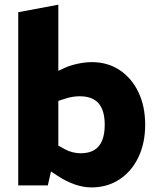

<svg xmlns="http://www.w3.org/2000/svg" viewBox="-20 -790 674 818"><path d="M369.6 8.5Q335.6 8.5 299.1 -4Q262.6 -16.5 225.2 -41L181.7 -69.5L223 -172.7L255.7 -154.6Q272.2 -145.5 289.8 -141.3Q307.3 -137 323.3 -137Q357.9 -137 380.8 -150.3Q403.6 -163.6 414.9 -190.7Q426.2 -217.8 426.2 -258.9Q426.2 -299.6 414.4 -326.7Q402.6 -353.7 379 -366.8Q355.4 -379.9 319.8 -379.9Q304.3 -379.9 288.7 -377.3Q273.2 -374.8 256.6 -369.3L228.5 -360.2V-124.8L205.6 -96.4L183.7 0H57.7V-738L228.5 -770V-426L180.6 -465.9L251.1 -498.9Q276.6 -510.9 309.3 -518.1Q342.1 -525.3 371.5 -525.3Q438.5 -525.3 489.8 -491.4Q541 -457.4 569.7 -397.4Q598.5 -337.4 598.5 -258.4Q598.5 -180 569.5 -119.7Q540.5 -59.5 488.8 -25.5Q437 8.5 369.6 8.5Z"/></svg>

Font: REM Medium
Style: Regular
Weight: 500
Designer: Octavio Pardo
Foundry: Ashler Design
Version: Version 1.005;gftools[0.9.28]